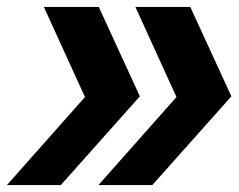

<svg xmlns="http://www.w3.org/2000/svg" viewBox="-71 -536 691 556"><path d="M480 -516 599 -257 370 0H214L440 -255L321 -516ZM215 -516 334 -257 105 0H-51L175 -255L56 -516Z"/></svg>

Font: Red Hat Mono
Style: Italic
Weight: 300
Italic angle: -12°
Monospace: yes
Designer: Pentagram, MCKL
Foundry: Pentagram, MCKL
Version: Version 1.023